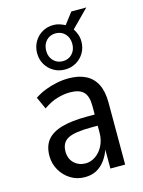

<svg xmlns="http://www.w3.org/2000/svg" viewBox="-124 -899 731 980"><g transform="rotate(-15 241.0 -408.5)"><path d="M201 9Q159 9 125.5 -12Q92 -33 72.5 -67.5Q53 -102 53 -142Q53 -194 78.5 -225.5Q104 -257 156.5 -272Q209 -287 290 -287H343V-228H300Q255 -228 224 -223.5Q193 -219 174.5 -209.5Q156 -200 147 -183.5Q138 -167 138 -143Q138 -104 162.5 -81Q187 -58 223 -58Q250 -58 275 -75Q300 -92 315.5 -122.5Q331 -153 331 -192V-334Q331 -385 308.5 -407Q286 -429 238 -429Q205 -429 169.5 -418.5Q134 -408 97 -382L68 -446Q95 -464 124.5 -475.5Q154 -487 186 -493.5Q218 -500 249 -500Q303 -500 340 -481Q377 -462 396 -424Q415 -386 415 -327V0H337V-106H339Q328 -72 308.5 -45.5Q289 -19 262.5 -5Q236 9 201 9ZM245 -548Q212 -548 185.5 -563.5Q159 -579 143.5 -605.5Q128 -632 128 -665Q128 -698 143.5 -725Q159 -752 185.5 -767.5Q212 -783 245 -783Q262 -783 277 -778Q292 -773 306 -766L352 -826H431L340 -734Q350 -719 356 -702Q362 -685 362 -665Q362 -632 346.5 -605.5Q331 -579 304.5 -563.5Q278 -548 245 -548ZM245 -592Q275 -592 294.5 -612.5Q314 -633 314 -665Q314 -698 294.5 -718.5Q275 -739 245 -739Q215 -739 195.5 -718.5Q176 -698 176 -665Q176 -633 195.5 -612.5Q215 -592 245 -592Z"/></g></svg>

Font: Nunito Sans 10pt Condensed Medium
Style: Regular
Weight: 500
Width: 3
Designer: Vernon Adams
Foundry: Vernon Adams
Version: Version 3.101;gftools[0.9.27]